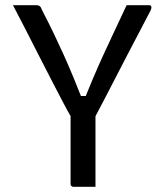

<svg xmlns="http://www.w3.org/2000/svg" viewBox="-20 -720 640 740"><path d="M348 0Q334 0 320 0Q306 0 292 0Q278 0 263 0Q260 0 257.5 -1.5Q255 -3 253.5 -5Q252 -7 252 -11Q252 -85 252 -161.5Q252 -238 252 -312H348Q348 -278 348 -242Q348 -206 348 -170Q348 -134 348 -100Q348 -74 348 -49Q348 -24 348 0ZM30 -700Q53 -700 75.5 -700Q98 -700 119 -700Q125 -700 129 -698.5Q133 -697 136 -693.5Q139 -690 141 -683Q165 -637 185 -595.5Q205 -554 224 -512Q243 -470 263.5 -420.5Q284 -371 308 -310L269 -350H333L294 -308Q319 -372 339 -419Q359 -466 378 -507.5Q397 -549 418.5 -594.5Q440 -640 468 -700Q491 -700 513 -700Q535 -700 556 -700Q561 -700 563 -695Q565 -690 560 -679Q539 -638 517 -596.5Q495 -555 473 -512.5Q451 -470 429 -427.5Q407 -385 384.5 -341.5Q362 -298 339 -255Q312 -255 296 -255.5Q280 -256 272.5 -256.5Q265 -257 261.5 -259Q258 -261 257 -264Q241 -291 221 -329.5Q201 -368 177 -414Q153 -460 128 -509.5Q103 -559 78 -607.5Q53 -656 30 -700Z"/></svg>

Font: Recursive Monospace
Style: Regular
Weight: 400
Version: Version 1.047